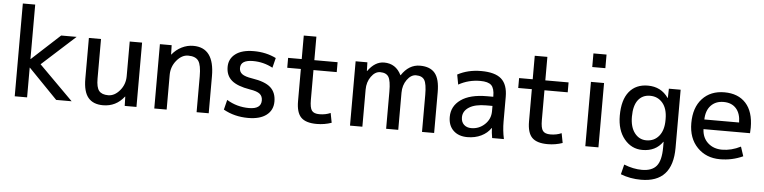

<svg xmlns="http://www.w3.org/2000/svg" viewBox="-53 -1033 6151 1546"><g transform="rotate(5 3022.5 -260.0)"><path d="M179 -240H177V0H77V-750H177V-310H179L407 -520H532L262 -275L537 0H412Z M966 0 964 -75H962Q896 10 791 10Q711 10 671 -38Q631 -86 631 -190V-520H729V-200Q729 -129 751.5 -101.5Q774 -74 826 -74Q877 -74 919 -123.5Q961 -173 961 -240V-520H1061V0Z M1300 -520 1302 -445H1304Q1336 -485 1381 -507.5Q1426 -530 1475 -530Q1645 -530 1645 -300V0H1547V-290Q1547 -381 1523.5 -414.5Q1500 -448 1440 -448Q1389 -448 1347 -397.5Q1305 -347 1305 -280V0H1205V-520Z M1964 -450Q1864 -450 1864 -385Q1864 -354 1887.5 -336.5Q1911 -319 1969 -310Q2074 -294 2119 -253.5Q2164 -213 2164 -140Q2164 -70 2111.5 -30Q2059 10 1964 10Q1853 10 1764 -40L1784 -120Q1866 -70 1964 -70Q2062 -70 2062 -140Q2062 -174 2039.5 -192.5Q2017 -211 1959 -220Q1856 -237 1810 -276.5Q1764 -316 1764 -385Q1764 -451 1816 -490.5Q1868 -530 1964 -530Q2063 -530 2144 -490L2124 -410Q2050 -450 1964 -450Z M2455 -500H2643V-420H2455V-180Q2455 -115 2472 -92.5Q2489 -70 2533 -70Q2583 -70 2623 -88L2638 -10Q2581 10 2518 10Q2430 10 2391.5 -29Q2353 -68 2353 -160V-420H2243V-500H2353V-690H2455Z M2882 -520 2884 -450H2886Q2943 -530 3017 -530Q3112 -530 3156 -440H3158Q3217 -530 3307 -530Q3389 -530 3428 -483Q3467 -436 3467 -330V0H3369V-300Q3369 -388 3350 -419Q3331 -450 3282 -450Q3241 -450 3209 -405.5Q3177 -361 3177 -300V0H3079V-300Q3079 -388 3060 -419Q3041 -450 2992 -450Q2951 -450 2919 -405.5Q2887 -361 2887 -300V0H2787V-520Z M3916 -258H3866Q3776 -258 3727.5 -227Q3679 -196 3679 -145Q3679 -108 3701.5 -86.5Q3724 -65 3761 -65Q3824 -65 3870 -108.5Q3916 -152 3916 -215ZM3581 -140Q3581 -227 3654.5 -279.5Q3728 -332 3866 -332H3916V-337Q3916 -400 3890.5 -425Q3865 -450 3801 -450Q3706 -450 3626 -405L3611 -485Q3695 -530 3801 -530Q3914 -530 3965 -484.5Q4016 -439 4016 -340V-140Q4016 -69 4031 0H3936Q3928 -44 3927 -80H3925Q3897 -38 3847.5 -14Q3798 10 3736 10Q3665 10 3623 -30Q3581 -70 3581 -140Z M4322 -500H4510V-420H4322V-180Q4322 -115 4339 -92.5Q4356 -70 4400 -70Q4450 -70 4490 -88L4505 -10Q4448 10 4385 10Q4297 10 4258.5 -29Q4220 -68 4220 -160V-420H4110V-500H4220V-690H4322Z M4689 -640V-750H4795V-640ZM4689 0V-520H4795V0Z M5042 -270Q5042 -186 5079 -138Q5116 -90 5174 -90Q5237 -90 5275.5 -136.5Q5314 -183 5314 -265V-275Q5314 -358 5275 -404Q5236 -450 5174 -450Q5112 -450 5077 -404.5Q5042 -359 5042 -270ZM4944 -270Q4944 -397 4998 -463.5Q5052 -530 5149 -530Q5256 -530 5315 -445H5317L5319 -520H5414V-50Q5414 230 5159 230Q5071 230 4994 200L5014 120Q5090 150 5159 150Q5240 150 5277 105.5Q5314 61 5314 -45V-90H5312Q5256 -10 5149 -10Q5061 -10 5002.5 -81Q4944 -152 4944 -270Z M5625 -298H5906Q5905 -372 5868.5 -412Q5832 -452 5768 -452Q5704 -452 5665.5 -411.5Q5627 -371 5625 -298ZM5625 -220Q5628 -150 5673.5 -109Q5719 -68 5788 -68Q5863 -68 5938 -106L5963 -30Q5876 10 5778 10Q5666 10 5594.5 -63.5Q5523 -137 5523 -260Q5523 -386 5589.5 -458Q5656 -530 5768 -530Q5879 -530 5941 -462Q6003 -394 6003 -265Q6003 -250 6001 -220Z"/></g></svg>

Font: Mplus 1p Medium
Style: Regular
Weight: 500
Version: Version 1.061